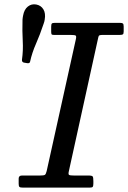

<svg xmlns="http://www.w3.org/2000/svg" viewBox="-20 -854 583 874"><path d="M179 -747Q162 -696 144 -655.2Q126 -614.5 117 -573.5Q115.5 -564.5 103.5 -566.5L89 -569Q79 -571 80 -582.5Q86 -624 83.5 -667.8Q81 -711.5 82.5 -764.5Q83 -770 83.5 -774Q84 -778 85 -782.5Q90 -811 106.8 -824.2Q123.5 -837.5 145 -833.5Q166.5 -829.5 177.5 -811.5Q188.5 -793.5 183.5 -764.5Q182.5 -760 181.8 -756Q181 -752 179 -747ZM65 -17V-41Q65 -55 80 -55H162Q179.5 -55 184.2 -58Q189 -61 192.5 -75.5L325 -674Q328.5 -688.5 324.8 -691.8Q321 -695 302 -695H226Q216.5 -695 214.8 -698Q213 -701 213 -710.5V-732Q213 -743.5 216 -746.8Q219 -750 230 -750H525Q535.5 -750 539.2 -747.2Q543 -744.5 543 -733V-711Q543 -700 539.2 -697.5Q535.5 -695 524 -695H447Q431.5 -695 429.5 -690.2Q427.5 -685.5 425 -673L293.5 -75Q290 -60.5 294.5 -57.8Q299 -55 317 -55H383Q399 -55 402 -50.5Q405 -46 405 -30V-19Q405 -8 402.5 -4Q400 0 389 0H84Q72.5 0 68.8 -3Q65 -6 65 -17Z"/></svg>

Font: Besley
Style: Italic
Weight: 400
Italic angle: -13°
Designer: Owen Earl
Foundry: indestructible type*
Version: Version 4.000; ttfautohint (v1.8.4.7-5d5b)